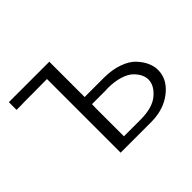

<svg xmlns="http://www.w3.org/2000/svg" viewBox="-147 -928 1161 1161"><g transform="rotate(-45 434.0 -347.0)"><path d="M35 -628V-694H381V-392H544Q615 -392 669.5 -372.5Q724 -353 753 -322Q782 -291 796.5 -258.5Q811 -226 811 -194Q811 -120 748 -65.5Q685 -11 595 -2Q578 0 545 0H297V-630L177 -629H99L77 -628ZM381 -56H523Q626 -56 677.5 -100Q729 -144 729 -194Q729 -216 718 -238.5Q707 -261 684.5 -282.5Q662 -304 618.5 -317.5Q575 -331 518 -331Q514 -331 506.5 -330.5Q499 -330 495 -330H382L381 -292Z"/></g></svg>

Font: CMU Sans Serif
Style: Medium
Weight: 500
Version: Version 0.7.0